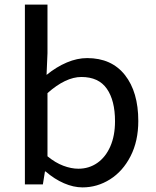

<svg xmlns="http://www.w3.org/2000/svg" viewBox="-20 -800 676 833"><path d="M178 -56H175L166 0H88V-780H186V-569L182 -475Q225 -510 270 -529Q315 -548 358 -548Q464 -548 522 -474.5Q580 -401 580 -275Q580 -188 546.5 -122.5Q513 -57 457.5 -22Q402 13 338 13Q299 13 257.5 -5Q216 -23 178 -56ZM479 -274Q479 -364 443.5 -415Q408 -466 333 -466Q265 -466 186 -396V-122Q220 -94 254.5 -81Q289 -68 320 -68Q366 -68 402 -93Q438 -118 458.5 -164.5Q479 -211 479 -274Z"/></svg>

Font: Nebula Sans Medium
Style: Regular
Weight: 500
Designer: Paul D. Hunt for Adobe (as Source Sans)
Foundry: Nebula Entertainment & Broadcasting LLC
Version: Version 1.010